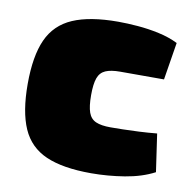

<svg xmlns="http://www.w3.org/2000/svg" viewBox="-65 -579 658 656"><g transform="rotate(10 264.0 -251.0)"><path d="M294 -514Q325 -514 362 -511Q399 -508 436 -500Q473 -492 503 -477L482 -347Q434 -347 398 -347Q362 -347 330 -347Q298 -347 279.5 -339Q261 -331 253.5 -310.5Q246 -290 246 -251Q246 -212 253.5 -191Q261 -170 279.5 -162Q298 -154 330 -154Q347 -154 372.5 -154.5Q398 -155 429 -156.5Q460 -158 491 -161L510 -30Q466 -7 408 2.5Q350 12 292 12Q194 12 135.5 -13.5Q77 -39 51.5 -97Q26 -155 26 -251Q26 -348 52 -405.5Q78 -463 137 -488.5Q196 -514 294 -514Z"/></g></svg>

Font: Exo 2 Black
Style: Regular
Weight: 900
Designer: Natanael Gama
Foundry: Natanael Gama
Version: Version 2.010